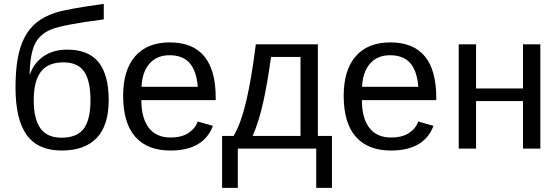

<svg xmlns="http://www.w3.org/2000/svg" viewBox="-20 -753 2828 973"><path d="M438.5 -245.1Q438.5 -343.8 406.2 -390.4Q374 -437 301.3 -437Q223.6 -437 187.3 -389.6Q150.9 -342.3 150.9 -245.1Q150.9 -150.4 184.8 -102.8Q218.8 -55.2 291.5 -55.2Q370.1 -55.2 404.3 -100.8Q438.5 -146.5 438.5 -245.1ZM319.8 -501.5Q428.2 -501.5 479.5 -437.7Q530.8 -374 530.8 -246.1Q530.8 -116.7 469.7 -53.5Q408.7 9.8 292.5 9.8Q172.4 9.8 115.5 -68.8Q58.6 -147.5 58.6 -310.5Q58.6 -393.6 69.8 -456.3Q81.1 -519 105 -564.5Q128.9 -609.9 166.7 -640.1Q204.6 -670.4 262 -689Q319.3 -707.5 505.9 -733.4V-654.8Q301.3 -628.4 241 -604.5Q180.7 -580.6 156.2 -528.3Q131.8 -476.1 129.9 -372.1Q150.9 -433.1 200.2 -467.3Q249.5 -501.5 319.8 -501.5Z M696.3 -245.6Q696.3 -154.8 733.9 -105.5Q771.5 -56.2 843.8 -56.2Q900.9 -56.2 935.3 -79.1Q969.7 -102.1 981.9 -137.2L1059.1 -115.2Q1011.7 9.8 843.8 9.8Q726.6 9.8 665.3 -60.1Q604 -129.9 604 -267.6Q604 -398.4 665.3 -468.3Q726.6 -538.1 840.3 -538.1Q1073.2 -538.1 1073.2 -257.3V-245.6ZM982.4 -313Q975.1 -396.5 939.9 -434.8Q904.8 -473.1 838.9 -473.1Q774.9 -473.1 737.5 -430.4Q700.2 -387.7 697.3 -313Z M1502.9 -464.4H1353.5Q1335.4 -331.5 1313.5 -233.2Q1291.5 -134.8 1260.3 -64H1502.9ZM1662.1 199.2H1582.5V0H1185.1V199.2H1105.5V-64H1163.6Q1200.2 -125 1227.1 -237.3Q1253.9 -349.6 1276.4 -528.3H1590.8V-64H1662.1Z M1814 -245.6Q1814 -154.8 1851.6 -105.5Q1889.2 -56.2 1961.4 -56.2Q2018.6 -56.2 2053 -79.1Q2087.4 -102.1 2099.6 -137.2L2176.8 -115.2Q2129.4 9.8 1961.4 9.8Q1844.2 9.8 1783 -60.1Q1721.7 -129.9 1721.7 -267.6Q1721.7 -398.4 1783 -468.3Q1844.2 -538.1 1958 -538.1Q2190.9 -538.1 2190.9 -257.3V-245.6ZM2100.1 -313Q2092.8 -396.5 2057.6 -434.8Q2022.5 -473.1 1956.5 -473.1Q1892.6 -473.1 1855.2 -430.4Q1817.9 -387.7 1814.9 -313Z M2392.6 -528.3V-304.7H2630.4V-528.3H2718.3V0H2630.4V-240.7H2392.6V0H2304.7V-528.3Z"/></svg>

Font: Liberation Sans
Style: Regular
Weight: 400
Designer: Steve Matteson
Foundry: Ascender Corporation
Version: Version 2.00.1